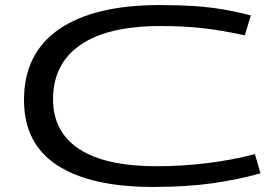

<svg xmlns="http://www.w3.org/2000/svg" viewBox="-20 -730 1106 760"><path d="M75 -334Q75 -519 214 -614.5Q353 -710 613 -710Q689 -710 748.5 -706Q808 -702 861.5 -693Q915 -684 973 -669L949 -590Q864 -609 786 -618Q708 -627 617 -627Q406 -627 298 -552Q190 -477 190 -337Q190 -208 293.5 -140Q397 -72 601 -72Q702 -72 802 -84.5Q902 -97 989 -120L1011 -44Q923 -19 820.5 -4.5Q718 10 586 10Q339 10 207 -75.5Q75 -161 75 -334Z"/></svg>

Font: Georama ExtraExtended
Style: Regular
Weight: 400
Width: 8
Designer: Jean-Baptiste Levee
Foundry: Production Type
Version: Version 1.000